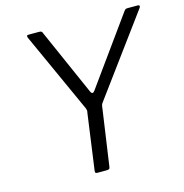

<svg xmlns="http://www.w3.org/2000/svg" viewBox="-109 -842 901 942"><g transform="rotate(-15 341.5 -371.0)"><path d="M675 -742Q681 -742 682.5 -738Q684 -734 680 -728L385 -327Q381 -322 379 -316.5Q377 -311 376 -299L335 -14Q334 -5 330 -2.5Q326 0 316 0H270Q262 0 260.5 -4Q259 -8 260 -14L299 -296Q301 -305 300.5 -309Q300 -313 298 -319L112 -729Q110 -735 111 -738.5Q112 -742 121 -742H173Q182 -742 185.5 -739Q189 -736 191 -729L339 -394Q348 -375 361 -394L605 -733Q610 -739 613 -740.5Q616 -742 625 -742H675Z"/></g></svg>

Font: Libre Franklin Thin Light
Style: Italic
Weight: 300
Italic angle: -8°
Version: Version 3.000